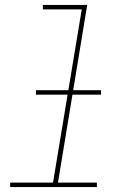

<svg xmlns="http://www.w3.org/2000/svg" viewBox="-20 -755 540 775"><path d="M21 0V-18H194L310 -717H153V-735H332L214 -18H371V0ZM125 -373V-391H388V-373Z"/></svg>

Font: Iosevka Curly Slab ThObl
Style: Regular
Weight: 100
Italic angle: -9°
Monospace: yes
Designer: Belleve Invis
Foundry: Belleve Invis
Version: Version 11.0.0; ttfautohint (v1.8.3)